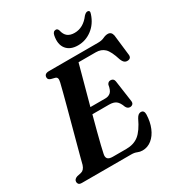

<svg xmlns="http://www.w3.org/2000/svg" viewBox="-210 -1036 1101 1186"><g transform="rotate(-30 340.0 -443.0)"><path d="M385.5 0H34.5Q17.5 0 11.5 -6.8Q5.5 -13.5 5.5 -23Q5.5 -42 29 -50L59 -56.5Q82 -62 92.5 -94Q96 -109 106 -146.2Q116 -183.5 129.5 -234Q143 -284.5 158 -340Q173 -395.5 187 -448Q201 -500.5 211.8 -542Q222.5 -583.5 227.5 -604.5Q232 -623.5 229 -632.5Q226 -641.5 216 -644.5L188.5 -651.5Q180.5 -654 174.8 -659Q169 -664 169 -673.5Q169 -700 203 -700H551.5Q579.5 -700 597.2 -708.8Q615 -717.5 631 -717.5Q657 -717.5 663 -688L679.5 -546Q685 -515.5 658.5 -512.5Q645 -511 635.2 -517.8Q625.5 -524.5 617.5 -544Q597 -610.5 573.2 -633.2Q549.5 -656 511 -656H388Q381.5 -631 369.5 -587.5Q357.5 -544 343 -490Q328.5 -436 313 -379.5H419.5Q442.5 -379.5 457.5 -392.8Q472.5 -406 478.5 -444Q486 -461 502.5 -461Q525.5 -461 529 -438L550 -289.5Q553 -272.5 545.8 -264.8Q538.5 -257 526.5 -256.5Q508.5 -256.5 499 -275Q486.5 -309.5 469.2 -322.2Q452 -335 420 -335H301.5Q286.5 -279.5 273.5 -229.5Q260.5 -179.5 251.5 -142.8Q242.5 -106 239.5 -90Q234 -67.5 243.2 -56Q252.5 -44.5 280 -44.5H376Q429 -44.5 464.5 -72.2Q500 -100 534 -172Q548 -197.5 566.5 -197.5Q590.5 -197.5 590 -167.5Q588.5 -115.5 571.2 -74.2Q554 -33 524.8 -9.5Q495.5 14 459 14Q440.5 14 424.2 7Q408 0 385.5 0ZM459 -825Q521 -825 566 -885.5Q580.5 -900.5 591.5 -900.5Q612.5 -900.5 602.5 -874Q583 -815 538.2 -781.2Q493.5 -747.5 438.5 -747.5Q383.5 -747.5 356.5 -781.2Q329.5 -815 341 -874Q346 -900.5 367 -900.5Q378.5 -900.5 384 -885.5Q391 -853.5 409.5 -839.2Q428 -825 459 -825Z"/></g></svg>

Font: Fraunces 9pt SemiBold
Style: Italic
Weight: 600
Italic angle: -16°
Version: Version 1.000;[b76b70a41]